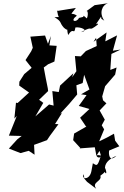

<svg xmlns="http://www.w3.org/2000/svg" viewBox="-20 -945 767 1189"><path d="M575 -711 579 -660 512 -629 480 -596 444 -598 453 -504 427 -467 434 -491 352 -415 344 -375 304 -381 312 -291 284 -298 199 -224 248 -308 222 -327 278 -381 276 -398C268 -441 258 -483 251 -527L278 -547L317 -564L331 -661L286 -664L295 -722L277 -674L259 -725L168 -718L183 -649L173 -627L138 -573L176 -525L130 -486L100 -439L99 -415L160 -372L89 -307L79 -309L69 -211L84 -227C68 -186 51 -146 35 -105L114 -103L87 -82L35 -25L107 3L158 -11L194 13L191 -48L271 -77L289 -104L342 -176L321 -177L364 -246L354 -240L362 -251L408 -301L458 -360L453 -417L492 -431L501 -482L534 -391L482 -361L516 -356L468 -289L534 -270L476 -216L515 -158L511 -159L439 -118L433 -77L477 -29L473 -26L567 -33L577 20L599 -15L595 -72L625 -144L610 -169L629 -204L597 -261L639 -305L618 -324L613 -348L631 -411L693 -483L702 -527L663 -512L670 -611L727 -638L679 -631L705 -726L632 -689L640 -744L559 -686ZM469 -834C455 -803 408 -812 456 -848C423 -874 405 -837 450 -896L334 -877L336 -865C347 -905 323 -868 349 -832C360 -843 341 -838 317 -839C367 -809 346 -805 376 -773C411 -743 388 -787 402 -728C436 -783 438 -722 447 -775C481 -780 534 -756 482 -746C571 -795 515 -739 586 -793C589 -815 550 -760 606 -842C610 -822 601 -834 626 -817C593 -862 610 -913 649 -925L566 -913L510 -872C527 -893 527 -843 517 -831C483 -865 498 -833 502 -842ZM502 161 519 181 576 224C546 183 607 181 603 147C589 144 648 121 622 108C642 150 642 118 630 94C631 57 669 33 701 20C654 64 652 3 656 -13L719 -39L693 -74L686 -117L642 -93L589 -67L573 -86L605 18C550 5 596 49 604 21C583 91 579 80 555 66L546 115C535 173 480 166 499 134Z"/></svg>

Font: Asimov Aggro
Style: CondIt
Weight: 500
Designer: Google
Version: Version 2.000980; 2014